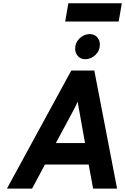

<svg xmlns="http://www.w3.org/2000/svg" viewBox="-20 -1118 742 1138"><path d="M21 0 402.5 -700H539L674 0H532L505.5 -143H246.5L170 0ZM311 -270H484L450 -460Q448.5 -466 446.5 -477.2Q444.5 -488.5 443 -499.5Q441.5 -510.5 441 -516Q438.5 -510 433.5 -499.8Q428.5 -489.5 423.2 -479.2Q418 -469 414.5 -462.5ZM485 -767Q458.5 -767 442 -785.2Q425.5 -803.5 425.5 -829Q425.5 -865.5 452 -890.8Q478.5 -916 512 -916Q539 -916 555.5 -898Q572 -880 572 -854Q572 -817.5 545.5 -792.2Q519 -767 485 -767ZM366.5 -990.5 385 -1098.5H702L683.5 -990.5Z"/></svg>

Font: Overpass ExtraBold
Style: Italic
Weight: 800
Italic angle: -10°
Designer: Delve Withrington, Dave Bailey, Thomas Jockin
Foundry: Delve Fonts LLC
Version: Version 4.000